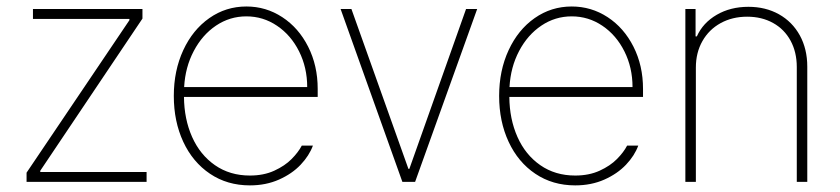

<svg xmlns="http://www.w3.org/2000/svg" viewBox="-20 -558 2577 589"><path d="M61.5 -28.3 377 -496.1V-500H81.1V-530.3H417V-501L103.5 -34.2V-30.3H429.7V0H61.5Z M513.2 -263.7Q513.2 -341.3 542.2 -404.1Q571.3 -466.8 622.1 -502.4Q672.9 -538.1 735.8 -538.1Q795.9 -538.1 845.9 -505.4Q896 -472.7 925.3 -414.8Q954.6 -356.9 954.6 -285.2V-260.7H544.4Q544.9 -192.9 569.3 -137.9Q593.8 -83 639.4 -51.3Q685.1 -19.5 746.6 -19.5Q789.1 -19.5 821.5 -34.4Q854 -49.3 874.5 -70.1Q895 -90.8 905.8 -111.3H939.9Q928.7 -80.6 902.3 -52.7Q876 -24.9 835.9 -7.1Q795.9 10.7 746.6 10.7Q677.2 10.7 624.3 -24.9Q571.3 -60.5 542.2 -123Q513.2 -185.5 513.2 -263.7ZM922.4 -291Q922.4 -350.6 897.5 -400.4Q872.6 -450.2 829.8 -479Q787.1 -507.8 735.8 -507.8Q685.1 -507.8 642.8 -479.5Q600.6 -451.2 574.5 -401.6Q548.3 -352.1 544.9 -291Z M1253.4 0H1214.4L1024.9 -530.3H1058.1L1232.9 -40H1235.8L1409.7 -530.3H1443.8Z M1511.2 -263.7Q1511.2 -341.3 1540.3 -404.1Q1569.3 -466.8 1620.1 -502.4Q1670.9 -538.1 1733.9 -538.1Q1793.9 -538.1 1844 -505.4Q1894 -472.7 1923.3 -414.8Q1952.6 -356.9 1952.6 -285.2V-260.7H1542.5Q1543 -192.9 1567.4 -137.9Q1591.8 -83 1637.5 -51.3Q1683.1 -19.5 1744.6 -19.5Q1787.1 -19.5 1819.6 -34.4Q1852.1 -49.3 1872.6 -70.1Q1893.1 -90.8 1903.8 -111.3H1938Q1926.8 -80.6 1900.4 -52.7Q1874 -24.9 1834 -7.1Q1793.9 10.7 1744.6 10.7Q1675.3 10.7 1622.3 -24.9Q1569.3 -60.5 1540.3 -123Q1511.2 -185.5 1511.2 -263.7ZM1920.4 -291Q1920.4 -350.6 1895.5 -400.4Q1870.6 -450.2 1827.9 -479Q1785.2 -507.8 1733.9 -507.8Q1683.1 -507.8 1640.9 -479.5Q1598.6 -451.2 1572.5 -401.6Q1546.4 -352.1 1543 -291Z M2114.7 0H2082.5V-530.3H2113.8V-446.3H2117.7Q2136.2 -487.8 2178.5 -512.5Q2220.7 -537.1 2275.9 -537.1Q2328.6 -537.1 2369.6 -514.2Q2410.6 -491.2 2433.6 -449.5Q2456.5 -407.7 2456.5 -353.5V0H2424.3V-352.5Q2424.3 -397.9 2405.3 -433.1Q2386.2 -468.3 2351.6 -487.5Q2316.9 -506.8 2272 -506.8Q2226.6 -506.8 2190.7 -487.1Q2154.8 -467.3 2134.8 -431.9Q2114.7 -396.5 2114.7 -350.6Z"/></svg>

Font: Pretendard JP Thin
Style: Regular
Weight: 100
Designer: Base glyphs from Inter by Rasmus Andersson; Hangeul glyphs from Noto Sans CJK(Source Han Sans) by Jang Soo-young and Kan
Foundry: Kil Hyung-jin
Version: Version 1.309